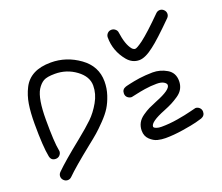

<svg xmlns="http://www.w3.org/2000/svg" viewBox="-108 -769 1106 957"><g transform="rotate(-20 445.0 -290.0)"><path d="M541 -250Q529 -250 519.5 -258Q510 -266 510 -280Q510 -302 531 -309L538 -311Q546 -313 555 -315Q564 -317 579 -320Q594 -323 609 -325Q624 -327 643 -328.5Q662 -330 680 -330Q720 -330 755 -309.5Q790 -289 790 -245Q790 -223 780.5 -205Q771 -187 751 -173.5Q731 -160 714.5 -151.5Q698 -143 671 -132Q590 -100 590 -75Q590 -73 592.5 -70Q595 -67 605 -63.5Q615 -60 630 -60Q672 -60 716.5 -67.5Q761 -75 789.5 -82.5Q818 -90 820 -90Q832 -90 841 -81.5Q850 -73 850 -60Q850 -39 829 -31Q820 -28 797 -22Q774 -16 723.5 -8Q673 0 630 0Q609 0 588.5 -5Q568 -10 549 -28Q530 -46 530 -75Q530 -97 539.5 -115Q549 -133 569 -147Q589 -161 605.5 -169Q622 -177 649 -188Q730 -220 730 -245Q730 -254 717 -262Q704 -270 680 -270Q648 -270 616.5 -265Q585 -260 564.5 -255Q544 -250 541 -250ZM110 -120Q110 -108 101.5 -99Q93 -90 80 -90Q56 -90 51 -114Q40 -169 40 -290Q40 -350 47 -393.5Q54 -437 73 -474.5Q92 -512 128.5 -531Q165 -550 220 -550Q302 -550 371 -500.5Q440 -451 440 -370Q440 -333 428.5 -298.5Q417 -264 401.5 -239Q386 -214 358 -185Q330 -156 311 -139.5Q292 -123 259 -97Q159 -17 121 21Q112 30 100 30Q88 30 79 21Q70 12 70 0Q70 -12 79 -21Q121 -63 221 -143Q273 -185 302.5 -213.5Q332 -242 356 -284Q380 -326 380 -370Q380 -418 331 -454Q282 -490 220 -490Q178 -490 159.5 -479.5Q141 -469 126 -445Q100 -402 100 -290Q100 -171 109 -126Q109 -125 109.5 -123Q110 -121 110 -120ZM841 -559Q757 -475 718 -446Q672 -410 640 -410Q603 -410 577 -441Q530 -498 530 -570Q530 -582 538.5 -591Q547 -600 560 -600Q571 -600 580 -592.5Q589 -585 590 -574Q599 -508 623 -479Q631 -470 640 -470Q649 -470 682 -494Q723 -525 799 -601Q808 -610 820 -610Q832 -610 841 -601Q850 -592 850 -580Q850 -568 841 -559Z"/></g></svg>

Font: Pecita
Style: Book
Weight: 400
Width: 7
Version: Version 4.3